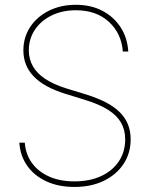

<svg xmlns="http://www.w3.org/2000/svg" viewBox="-20 -758 618 790"><path d="M286.1 11.2Q220.2 11.2 170.4 -12Q120.6 -35.2 91.8 -76.2Q63 -117.2 59.6 -170.9H82Q85.4 -123.5 111.3 -87.6Q137.2 -51.8 181.9 -31.7Q226.6 -11.7 286.1 -11.7Q349.1 -11.7 396 -33.4Q442.9 -55.2 469 -94.2Q495.1 -133.3 495.1 -184.6Q495.1 -223.6 478 -253.4Q460.9 -283.2 424.6 -306.2Q388.2 -329.1 329.1 -347.2L247.1 -372.6Q161.1 -399.4 118.7 -443.6Q76.2 -487.8 76.2 -550.8Q76.2 -604.5 104.2 -647Q132.3 -689.5 181.2 -713.9Q230 -738.3 292 -738.3Q354.5 -738.3 401.6 -713.4Q448.7 -688.5 476.6 -645.3Q504.4 -602.1 507.8 -545.9H485.4Q480 -620.1 428.2 -668Q376.5 -715.8 292 -715.8Q236.8 -715.8 192.9 -694.6Q148.9 -673.3 123.8 -636Q98.6 -598.6 98.6 -550.8Q98.6 -514.6 115.5 -485.1Q132.3 -455.6 166.5 -433.1Q200.7 -410.6 252 -394.5L335 -369.1Q381.8 -354.5 416.3 -336.4Q450.7 -318.4 473.1 -295.9Q495.6 -273.4 506.6 -245.8Q517.6 -218.3 517.6 -184.6Q517.6 -127.9 488.5 -83.7Q459.5 -39.6 407.5 -14.2Q355.5 11.2 286.1 11.2Z"/></svg>

Font: Inter 24pt Thin
Style: Regular
Weight: 250
Designer: Rasmus Andersson
Foundry: rsms
Version: Version 4.001;git-66647c0bb